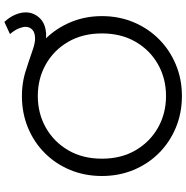

<svg xmlns="http://www.w3.org/2000/svg" viewBox="-7 -828 850 876"><g transform="rotate(-90 418.0 -390.0)"><path d="M418 15Q340 15 273.5 -12.8Q207 -40.5 157.5 -90Q108 -139.5 80.5 -206Q53 -272.5 53 -350Q53 -428 80.5 -494.5Q108 -561 157.5 -610.5Q207 -660 273.5 -687.5Q340 -715 418 -715Q495 -715 561.5 -687Q628 -659 677.5 -609Q727 -559 754.8 -492.8Q782.5 -426.5 782.5 -350Q782.5 -272.5 754.8 -206Q727 -139.5 677.5 -90Q628 -40.5 561.5 -12.8Q495 15 418 15ZM418 -57.5Q497.5 -57.5 562.2 -94Q627 -130.5 665.2 -196.2Q703.5 -262 703.5 -350Q703.5 -438 665.2 -503.8Q627 -569.5 562.2 -606Q497.5 -642.5 418 -642.5Q338.5 -642.5 273.8 -606Q209 -569.5 170.5 -503.8Q132 -438 132 -350Q132 -262 170.5 -196.2Q209 -130.5 273.8 -94Q338.5 -57.5 418 -57.5ZM692.5 -604.5Q667.5 -604.5 637.2 -614.8Q607 -625 572.2 -638.2Q537.5 -651.5 498.8 -661.5Q460 -671.5 418 -671.5V-715Q459.5 -715 498.5 -706Q537.5 -697 571.8 -685Q606 -673 633.5 -664Q661 -655 679.5 -655Q707.5 -655 720.5 -667.5Q733.5 -680 733.5 -699Q733.5 -710.5 726.5 -728.8Q719.5 -747 700.5 -769.5L756 -795Q777.5 -772 788.5 -746.5Q799.5 -721 799.5 -698Q799.5 -660 771.8 -632.2Q744 -604.5 692.5 -604.5Z"/></g></svg>

Font: Geologica ExtraLight
Style: Regular
Weight: 200
Designer: Sindre Bremnes, Frode Helland
Foundry: Monokrom Skriftforlag AS
Version: Version 1.010; ttfautohint (v1.8.4.7-5d5b);gftools[0.9.28]